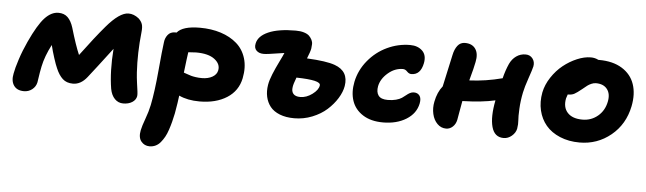

<svg xmlns="http://www.w3.org/2000/svg" viewBox="-49 -729 3969 1179"><g transform="rotate(5 1935.5 -139.5)"><path d="M102.1 -8.8Q59.1 -8.8 39.6 -37.1Q20 -65.4 29.8 -111.8Q35.2 -143.6 53.5 -200Q71.8 -256.3 98.1 -313Q147.9 -420.9 188 -463.9Q228 -506.8 272 -506.8Q307.6 -506.8 329.3 -485.6Q351.1 -464.4 363.8 -423.8Q395.5 -315.9 419.9 -259.8Q507.8 -377.9 565.9 -445.8Q646 -540 701.2 -540Q733.9 -540 764.2 -516.1Q781.2 -500.5 787.4 -482.4Q793.5 -464.4 790 -433.1Q775.9 -302.7 783.2 -184.1Q785.2 -152.3 789.8 -119.6Q794.4 -86.9 796.9 -68.1Q799.3 -49.3 797.9 -39.1Q793.5 -15.1 771 -1Q748.5 13.2 715.8 13.2Q685.1 13.2 663.6 -8.8Q642.1 -30.8 634.8 -69.8Q617.2 -177.7 627.9 -315.9Q526.4 -182.1 484.9 -129.9Q446.8 -81.1 397.9 -81.1Q358.4 -81.1 334.2 -103.3Q310.1 -125.5 293 -166Q283.7 -186 270.3 -227.8Q256.8 -269.5 248 -306.2Q210.4 -234.4 196.8 -168.9Q190.9 -143.1 180.2 -69.8Q174.3 -43 152.6 -25.9Q130.9 -8.8 102.1 -8.8Z M899.9 261.2Q868.2 261.2 848.4 236.8Q828.6 212.4 837.9 167Q843.3 140.6 860.1 95.2Q877 49.8 885.7 7.8Q902.8 -76.2 914.3 -205.3Q925.8 -334.5 932.6 -382.8Q935.1 -408.7 950.9 -429Q966.8 -449.2 995.6 -449.2H1004.9Q1039.1 -491.2 1145.5 -491.2Q1216.3 -491.2 1274.7 -472.4Q1333 -453.6 1373.5 -418.2Q1414.1 -382.8 1430.7 -327.9Q1447.3 -272.9 1433.6 -205.1Q1417.5 -126 1349.9 -83Q1282.2 -40 1181.6 -40Q1107.4 -40 1054.7 -64.9Q1050.3 -25.9 1037.6 45.9Q1031.2 75.7 1025.4 98.9Q1019.5 122.1 1010.7 148.4Q1002 174.8 991.5 193.6Q981 212.4 967.8 228.5Q954.6 244.6 937.3 252.9Q919.9 261.2 899.9 261.2ZM1134.8 -337.9Q1126.5 -337.9 1086.9 -335Q1082.5 -307.6 1070.8 -208Q1076.7 -206.1 1092 -200.7Q1107.4 -195.3 1117.2 -192.4Q1127 -189.5 1145.3 -186.8Q1163.6 -184.1 1183.6 -184.1Q1221.7 -184.1 1248.3 -199.2Q1274.9 -214.4 1279.8 -240.2Q1287.6 -279.3 1249.5 -308.6Q1211.4 -337.9 1134.8 -337.9Z M1770 12.2Q1718.3 12.2 1680.2 -2.9Q1642.1 -18.1 1621.3 -44.4Q1600.6 -70.8 1593.3 -104.7Q1585.9 -138.7 1592.3 -178.2Q1597.2 -207.5 1612.8 -245.6Q1628.4 -283.7 1648.9 -325.2Q1669.4 -366.7 1675.3 -381.8Q1659.2 -379.9 1630.6 -375.2Q1602.1 -370.6 1581.5 -367.9Q1561 -365.2 1548.3 -365.2Q1520 -365.2 1504.2 -380.9Q1488.3 -396.5 1494.1 -423.8Q1502.9 -470.7 1564.5 -497.8Q1626 -524.9 1733.4 -524.9Q1762.2 -524.9 1783.7 -518.3Q1805.2 -511.7 1816.2 -501Q1827.1 -490.2 1833.7 -476.8Q1840.3 -463.4 1839.6 -449.7Q1838.9 -436 1837.4 -423.8Q1834 -403.8 1816.4 -360.8Q1937 -355 1989.3 -335.9Q2077.1 -304.2 2062 -211.9Q2055.7 -174.8 2031.5 -135.7Q2007.3 -96.7 1970.5 -63.5Q1933.6 -30.3 1880.6 -9Q1827.6 12.2 1770 12.2ZM1744.1 -178.2Q1739.7 -151.4 1752.7 -136.2Q1765.6 -121.1 1795.4 -121.1Q1833.5 -121.1 1869.4 -147.7Q1905.3 -174.3 1909.2 -202.1Q1912.1 -219.2 1874.8 -227.8Q1837.4 -236.3 1762.2 -237.8Q1746.1 -195.8 1744.1 -178.2Z M2314.9 -9.8Q2240.2 -9.8 2190.7 -41.5Q2141.1 -73.2 2123.5 -125.7Q2106 -178.2 2119.1 -243.2Q2134.3 -316.4 2182.9 -375.2Q2231.4 -434.1 2299.3 -466.1Q2367.2 -498 2440.9 -498Q2487.8 -498 2515.9 -470.9Q2543.9 -443.8 2534.2 -394Q2519.5 -320.8 2462.9 -320.8Q2448.2 -320.8 2436 -334Q2423.8 -347.2 2409.2 -347.2Q2359.4 -347.2 2317.4 -311Q2275.4 -274.9 2266.1 -229Q2259.3 -192.4 2274.9 -171.1Q2290.5 -149.9 2332 -149.9Q2360.8 -149.9 2383.3 -156Q2405.8 -162.1 2418.7 -170.9Q2431.6 -179.7 2442.4 -188.7Q2453.1 -197.8 2464.6 -203.9Q2476.1 -210 2488.8 -210Q2512.2 -210 2524.2 -193.4Q2536.1 -176.8 2529.8 -145Q2517.1 -83 2458.3 -46.4Q2399.4 -9.8 2314.9 -9.8Z M2704.6 -5.9Q2673.3 -5.9 2650.4 -28.8Q2627.4 -51.8 2619.1 -88.4Q2610.8 -125 2618.7 -164.1Q2630.4 -224.1 2661.6 -262.2Q2697.8 -424.3 2704.6 -459Q2711.9 -495.1 2729.2 -517.6Q2746.6 -540 2774.9 -540Q2819.3 -540 2839.8 -510.3Q2860.4 -480.5 2849.6 -429.2Q2843.8 -396.5 2820.8 -313Q2921.9 -317.4 3023.9 -344.2Q3036.1 -393.6 3054.7 -435.1Q3069.3 -466.3 3094.7 -484.1Q3120.1 -502 3151.9 -502Q3179.7 -502 3195.3 -481.4Q3210.9 -460.9 3205.6 -433.1Q3201.7 -414.6 3182.1 -358.2Q3162.6 -301.8 3155.8 -268.1Q3145 -215.8 3142.6 -166.3Q3140.1 -116.7 3142.3 -94.5Q3144.5 -72.3 3139.6 -43Q3134.3 -17.6 3111.6 1.7Q3088.9 21 3061.5 21Q3004.9 21 2988 -40.5Q2971.2 -102.1 2991.7 -205.1Q2911.6 -186.5 2789.6 -183.1Q2785.2 -159.7 2777.8 -117.2Q2770.5 -74.7 2768.6 -64.9Q2763.2 -39.1 2745.4 -22.5Q2727.5 -5.9 2704.6 -5.9Z M3528.3 7.8Q3460.9 7.8 3407 -14.9Q3353 -37.6 3320.6 -76.2Q3288.1 -114.7 3275.6 -167.2Q3263.2 -219.7 3274.4 -278.8Q3284.2 -327.1 3314.2 -372.6Q3344.2 -418 3383.5 -449.5Q3422.9 -481 3467.8 -500Q3512.7 -519 3552.7 -519Q3578.1 -519 3599.6 -507.8H3603.5Q3689.5 -507.8 3745.8 -472.9Q3802.2 -438 3822.5 -378.4Q3842.8 -318.8 3827.6 -242.2Q3804.7 -128.9 3721.2 -60.5Q3637.7 7.8 3528.3 7.8ZM3422.4 -254.9Q3411.6 -199.2 3441.7 -166.5Q3471.7 -133.8 3533.7 -133.8Q3587.9 -133.8 3628.2 -167.5Q3668.5 -201.2 3679.7 -256.8Q3689.5 -305.2 3667 -334.5Q3644.5 -363.8 3597.7 -363.8Q3583.5 -363.8 3569.3 -357.4Q3555.2 -351.1 3545.7 -344Q3536.1 -336.9 3515.6 -319.8Q3486.8 -296.4 3471.4 -288.1Q3456.1 -279.8 3434.6 -279.8H3430.7Q3423.8 -261.7 3422.4 -254.9Z"/></g></svg>

Font: Shantell Sans Irregular
Style: Bold Italic
Weight: 700
Italic angle: -11.31°
Designer: Stephen Nixon, Anya Danilova, Shantell Martin
Foundry: Arrow Type
Version: Version 1.006;[9816181b4]